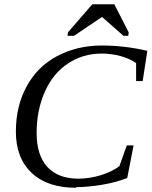

<svg xmlns="http://www.w3.org/2000/svg" viewBox="-20 -875 716 907"><path d="M341 9 339 12Q204 12 130 -58Q55 -128 55 -253Q55 -374 106 -467Q157 -561 250 -610Q344 -660 462 -660Q567 -660 676 -635L654 -492H623V-577Q593 -598 550 -610Q506 -622 460 -622Q372 -622 301 -575Q231 -529 192 -442Q153 -355 153 -246Q153 -142 204 -86Q255 -31 350 -31Q404 -31 458 -48Q511 -65 544 -90L579 -188H611L581 -34Q523 -12 461 -2Q393 9 341 9ZM299 -706 301 -722 416 -855H520L588 -722L586 -706H563L462 -795L330 -706Z"/></svg>

Font: Libra Serif Modern
Style: Italic
Weight: 400
Italic angle: -12°
Designer: Stefan Peev, Context Ltd
Foundry: Stefan Peev, Context Ltd
Version: Version 1.000